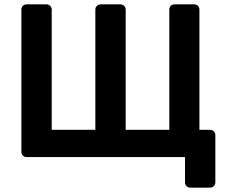

<svg xmlns="http://www.w3.org/2000/svg" viewBox="-20 -720 1040 880"><path d="M852 140Q842 140 835 133Q828 126 828 116V0H102Q92 0 85 -7Q78 -14 78 -24V-676Q78 -687 85 -693.5Q92 -700 102 -700H193Q203 -700 210 -693Q217 -686 217 -676V-125H417V-676Q417 -686 424 -693Q431 -700 441 -700H531Q542 -700 549 -693Q556 -686 556 -676V-125H756V-676Q756 -686 762.5 -693Q769 -700 780 -700H870Q881 -700 887.5 -693Q894 -686 894 -676V-125H942Q953 -125 960 -118Q967 -111 967 -101V116Q967 126 960 133Q953 140 942 140Z"/></svg>

Font: Rubik Medium
Style: Regular
Weight: 500
Designer: Hubert and Fischer
Foundry: Hubert and Fischer
Version: Version 2.300; ttfautohint (v1.8.4.7-5d5b);gftools[0.9.30]